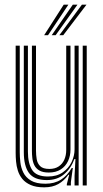

<svg xmlns="http://www.w3.org/2000/svg" viewBox="-20 -796 444 824"><path d="M169.8 8Q134.5 8 111.8 -2Q89 -12 75.9 -28.1Q62.8 -44.2 56.6 -63.9Q50.5 -83.5 48.9 -103Q47.2 -122.5 47.2 -139V-600H64.8V-142Q64.8 -122.8 67.4 -99.5Q70 -76.2 80.2 -55.4Q90.5 -34.5 112.9 -21Q135.2 -7.5 174.8 -7.5Q214 -7.5 241.6 -25Q269.2 -42.5 287.8 -75H292.5L284.2 -14.5V0H266.8V-5.8L277 -46.2H273.8Q255 -20 230 -6Q205 8 169.8 8ZM335 0V-600H352.2V0ZM189.2 -55.5Q163.5 -55.5 148.8 -64.4Q134 -73.2 127.2 -87.2Q120.5 -101.2 118.8 -117.4Q117 -133.5 117 -148.2V-600H134.5V-149.2Q134.5 -131 137.5 -112.9Q140.5 -94.8 152.5 -82.9Q164.5 -71 191.8 -71Q216 -71 232 -81.8Q248 -92.5 256.1 -110.9Q264.2 -129.2 264.2 -152.2V-600H282.5V-153.5Q282.5 -127 272 -104.6Q261.5 -82.2 240.8 -68.9Q220 -55.5 189.2 -55.5ZM179.5 -23.2Q126.2 -23.5 104.2 -53.8Q82.2 -84 82.2 -143V-600H99.8V-145Q99.8 -95 117.8 -66.8Q135.8 -38.5 185.5 -38.5Q223.5 -38.5 248.9 -56Q274.2 -73.5 287.1 -100.2Q300 -127 300 -155V-600H317.5V0H300V-42L303.8 -113.2H299.2Q284.8 -73.5 255 -48.1Q225.2 -22.8 179.5 -23.2ZM169.5 -645 253.5 -776H273.5L186.2 -645ZM234.8 -645 331.5 -776H351.2L251.5 -645ZM202 -645 292.5 -776H312.5L218.8 -645Z"/></svg>

Font: Big Shoulders Inline Display Thin SemiBold
Style: Regular
Weight: 600
Version: Version 2.002